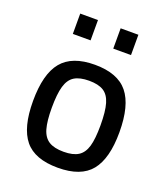

<svg xmlns="http://www.w3.org/2000/svg" viewBox="-134 -810 797 915"><g transform="rotate(20 264.5 -352.5)"><path d="M46 0ZM46 -248Q46 -385 98 -448Q150 -511 265 -511Q381 -511 432.5 -447.5Q484 -384 484 -248Q484 -115 433 -52Q382 11 265 11Q148 11 97 -51.5Q46 -114 46 -248ZM388 -248Q388 -319 376.5 -358Q365 -397 338.5 -413.5Q312 -430 265 -430Q218 -430 191 -413.5Q164 -397 152.5 -357.5Q141 -318 141 -248Q141 -181 152 -142.5Q163 -104 190 -87Q217 -70 265 -70Q313 -70 339.5 -87Q366 -104 377 -142Q388 -180 388 -248ZM115 -716H205V-613H115ZM320 -716H410V-613H320Z"/></g></svg>

Font: Cairo SemiBold
Style: Regular
Weight: 600
Designer: Mohamed Gaber, the designers of Titillium
Foundry: Kief Type Foundry
Version: Version 2.009; ttfautohint (v1.5.33-1714) -l 8 -r 50 -G 200 